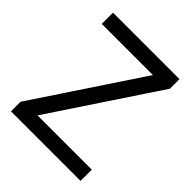

<svg xmlns="http://www.w3.org/2000/svg" viewBox="-197 -840 966 966"><g transform="rotate(45 286.0 -357.0)"><path d="M533 0H38V-68L414 -634H50V-714H523V-646L147 -80H533Z"/></g></svg>

Font: Noto Sans IKEA
Style: Regular
Weight: 400
Designer: Monotype Design Team
Foundry: Monotype Imaging Inc.
Version: Version 2.001